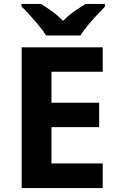

<svg xmlns="http://www.w3.org/2000/svg" viewBox="-20 -954 600 974"><path d="M501 0H90V-714H501V-590H241V-433H483V-309H241V-125H501ZM214 -774Q200 -797 177.5 -824Q155 -851 131.5 -877Q108 -903 89 -921V-934H188Q214 -918 244 -896.5Q274 -875 300 -848Q326 -875 357 -896.5Q388 -918 414 -934H513V-921Q495 -903 471 -877Q447 -851 424.5 -824Q402 -797 388 -774Z"/></svg>

Font: Noto Sans Sundanese
Style: Regular
Weight: 400
Designer: Monotype Design Team (Regular), Sérgio L. Martins (other weights)
Foundry: Monotype Imaging Inc.
Version: Version 2.003